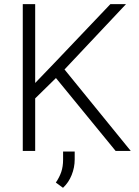

<svg xmlns="http://www.w3.org/2000/svg" viewBox="-20 -731 671 930"><path d="M540 0 251 -353 150.4 -254.4V0H90.3V-710.9H150.4V-329.1L247.1 -429.7L514.6 -710.9H590.3L292.5 -394.5L613.3 0ZM341.8 2.9V41.5Q341.8 80.1 327.1 116.7Q312.5 153.3 285.2 178.7L250.5 153.3Q268.1 127.4 276.9 101.3Q285.6 75.2 285.6 42.5V2.9Z"/></svg>

Font: Vazirmatn UI ExtraLight
Style: Regular
Weight: 200
Designer: Saber Rastikerdar
Foundry: Saber Rastikerdar
Version: Version 33.003